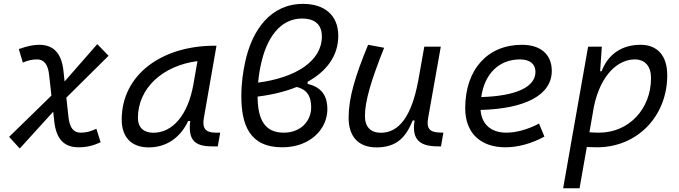

<svg xmlns="http://www.w3.org/2000/svg" viewBox="-20 -762 3556 1006"><path d="M83.5 16.1 258.8 -176.8 263.7 -131.3C273.4 -31.2 317.4 9.8 391.6 9.8C432.1 9.8 466.8 2 507.3 -16.6L484.9 -87.4C455.6 -73.2 430.7 -66.9 402.8 -66.9C366.7 -66.9 345.2 -90.8 338.9 -147.5L327.6 -250.5L548.8 -469.7L489.7 -530.8L318.4 -335L313 -386.2C303.2 -486.3 257.8 -527.3 185.5 -527.3C154.3 -527.3 122.6 -520.5 78.6 -504.9L99.6 -434.1C126 -445.3 148.4 -450.7 174.8 -450.7C208.5 -450.7 231.4 -426.8 237.3 -370.1L249.5 -261.2L27.8 -44.9Z M759.3 10.3C851.1 10.3 924.3 -39.6 965.8 -127.9H976.6C965.3 -32.2 996.1 4.9 1090.3 4.9H1121.1L1133.8 -66.9H1108.9C1055.2 -66.9 1038.6 -92.3 1048.3 -145L1114.3 -522.5H1105C826.7 -522.5 617.7 -370.1 617.7 -135.3C617.7 -43 668.9 10.3 759.3 10.3ZM783.2 -66.4C732.4 -66.4 702.6 -94.7 702.6 -144C702.6 -299.8 832 -418 1014.6 -441.9L993.2 -319.3C964.4 -157.7 883.8 -66.4 783.2 -66.4Z M1591.8 -333.5C1691.4 -388.7 1752.4 -469.2 1752.4 -574.2C1752.4 -682.1 1680.7 -741.7 1567.9 -741.7C1398.4 -741.7 1300.3 -605.5 1264.2 -435.5C1253.4 -383.3 1244.6 -330.1 1244.6 -257.8C1244.6 -112.3 1284.7 9.8 1459 9.8C1603.5 9.8 1695.3 -84 1695.3 -190.4C1695.3 -252.9 1670.9 -304.2 1591.8 -322.3ZM1332.5 -329.1C1335.4 -361.8 1340.3 -394.5 1347.2 -424.8C1376.5 -561 1446.3 -665 1563.5 -665C1619.1 -665 1666.5 -641.6 1666.5 -570.8C1666.5 -441.4 1528.8 -355 1332.5 -329.1ZM1534.2 -306.2C1592.8 -292.5 1610.4 -252.4 1610.4 -199.2C1610.4 -128.9 1557.1 -66.9 1466.3 -66.9C1365.7 -66.9 1330.6 -137.7 1329.6 -255.9C1405.3 -265.1 1474.6 -282.2 1534.2 -306.2Z M1952.6 10.3C2062.5 10.3 2107.9 -47.4 2142.6 -130.9H2152.3C2137.7 -40 2169.4 4.9 2273.4 4.9H2290.5L2303.2 -66.9L2286.6 -67.4C2229.5 -68.4 2213.4 -89.4 2223.6 -146L2289.6 -517.6H2203.1L2170.9 -336.4V-336.9C2137.2 -157.2 2073.2 -66.4 1975.6 -66.4C1921.9 -66.4 1892.1 -97.2 1892.1 -153.8C1892.1 -231.9 1923.8 -338.9 1992.7 -511.7L1908.7 -527.3C1840.3 -362.3 1806.6 -248 1806.6 -145C1806.6 -45.4 1858.9 10.3 1952.6 10.3Z M2633.3 -66.9C2552.7 -66.9 2503.4 -110.8 2498 -186C2732.9 -191.9 2871.1 -264.6 2871.1 -390.6C2871.1 -476.6 2813 -527.3 2714.8 -527.3C2534.2 -527.3 2417.5 -397.5 2417.5 -194.8C2417.5 -66.4 2496.1 9.8 2628.9 9.8C2694.3 9.8 2769.5 -11.2 2832.5 -46.4L2804.2 -114.7C2748.5 -84.5 2685.5 -66.9 2633.3 -66.9ZM2501.5 -253.4C2518.6 -375.5 2594.7 -450.7 2704.6 -450.7C2756.3 -450.7 2785.6 -426.3 2785.6 -385.7C2785.6 -305.2 2682.6 -258.8 2501.5 -253.4Z M3016.6 224.6 3054.7 8.3C3072.8 9.3 3090.3 9.8 3108.4 9.8C3318.4 9.8 3476.1 -152.3 3476.1 -367.7C3476.1 -469.7 3425.3 -527.3 3336.4 -527.3C3235.4 -527.3 3164.6 -475.1 3132.3 -388.7H3124.5L3133.3 -517.6H3061.5L2970.2 -1V-0.5C2970.2 -0.5 2970.2 -0.5 2970.2 -0.5L2930.7 224.6ZM3068.4 -68.8 3092.3 -206.1C3129.4 -377 3222.2 -450.7 3305.7 -450.7C3359.9 -450.7 3391.1 -415 3391.1 -353C3391.1 -189.9 3273.9 -66.9 3119.1 -66.9C3100.6 -66.9 3083.5 -67.9 3068.4 -68.8Z"/></svg>

Font: Cascadia Mono NF SemiLight
Style: Italic
Weight: 350
Italic angle: -10°
Monospace: yes
Designer: Aaron Bell
Foundry: Saja Typeworks
Version: Version 2404.023